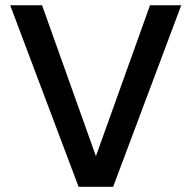

<svg xmlns="http://www.w3.org/2000/svg" viewBox="-20 -715 734 735"><path d="M347.2 -117.2 554.2 -694.8H673.8L413.1 0H280.8L19 -694.8H141.1Z"/></svg>

Font: SVN-Poppins Medium
Style: Regular
Weight: 500
Designer: Ninad Kale (Devanagari), Jonny Pinhorn (Latin)
Foundry: Indian Type Foundry
Version: Version 3.002 2017